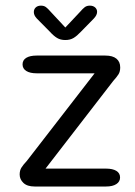

<svg xmlns="http://www.w3.org/2000/svg" viewBox="-20 -678 490 698"><path d="M51.5 -43.5Q51.5 -58 57.5 -68Q63.5 -78 77.5 -93L324 -411.5H113Q89 -411.5 75.5 -420Q62 -428.5 62 -444Q62 -459.5 75.5 -467.8Q89 -476 113 -476H363Q389.5 -476 403.2 -464.8Q417 -453.5 417 -433Q417 -418 411 -408.2Q405 -398.5 391.5 -383.5L145.5 -65H366Q389.5 -65 403 -56.8Q416.5 -48.5 416.5 -33Q416.5 -17.5 403 -8.8Q389.5 0 366 0H105.5Q79 0 65.2 -13Q51.5 -26 51.5 -43.5ZM321 -610.5 274.5 -563Q260 -547.5 247.5 -540Q235 -532.5 217.5 -532.5Q200 -532.5 187.5 -540Q175 -547.5 161 -563L114 -610.5Q103 -622 103 -634Q103 -644.5 110 -651Q117 -657.5 129 -657.5Q140 -657.5 147.2 -652Q154.5 -646.5 163 -636.5L217.5 -578L272 -636Q280.5 -646 288 -651.8Q295.5 -657.5 306.5 -657.5Q318.5 -657.5 325.8 -651Q333 -644.5 333 -635Q333 -623 321 -610.5Z"/></svg>

Font: Sono
Style: Regular
Weight: 400
Designer: Tyler Finck
Foundry: Tyler Finck
Version: Version 2.112